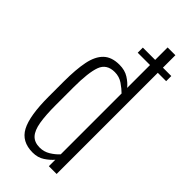

<svg xmlns="http://www.w3.org/2000/svg" viewBox="-258 -863 926 926"><g transform="rotate(45 205.0 -400.5)"><path d="M182 9Q107 9 76.5 -48.5Q46 -106 46 -237V-340Q46 -422 57 -476.5Q68 -531 97 -559Q126 -587 179 -587Q216 -587 242 -570.5Q268 -554 284 -534V-690H200V-725H284V-810H337V-725H394V-690H337V0H284V-44Q268 -25 242.5 -8Q217 9 182 9ZM189 -32Q218 -32 242.5 -47Q267 -62 284 -81V-496Q268 -512 243.5 -529Q219 -546 188 -546Q133 -546 116 -500Q99 -454 99 -353V-233Q99 -163 106.5 -118.5Q114 -74 133.5 -53Q153 -32 189 -32Z"/></g></svg>

Font: Oswald ExtraLight
Style: Regular
Weight: 250
Designer: Vernon Adams
Foundry: Vernon Adams
Version: Version 4.103;gftools[0.9.33.dev8+g029e19f]